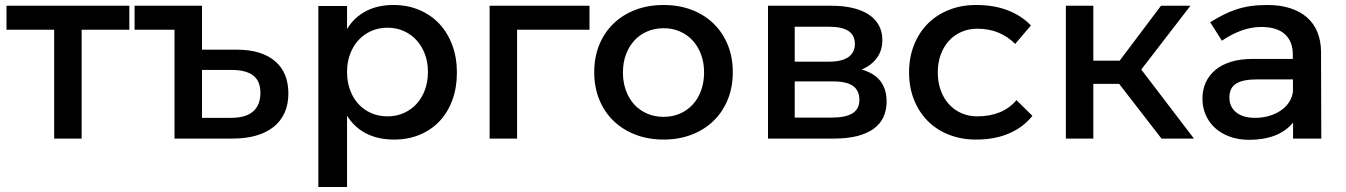

<svg xmlns="http://www.w3.org/2000/svg" viewBox="-20 -555 5390 769"><path d="M197 0V-436H6V-532H498V-436H307V0Z M929 -356Q979.5 -356 1017.8 -344Q1056 -332 1082.2 -309.5Q1108.5 -287 1121.8 -254.5Q1135 -222 1135 -181Q1135 -137.5 1120 -103.8Q1105 -70 1076.2 -47Q1047.5 -24 1006 -12Q964.5 0 911 0H679V-436H519V-532H789V-356ZM906 -83Q964 -83 993.5 -108.5Q1023 -134 1023 -183Q1023 -230.5 994 -252.8Q965 -275 906 -275H789V-83Z M1255 -531H1370V-439Q1399 -486 1446 -510.5Q1493 -535 1556 -535Q1612.5 -535 1659.2 -515.2Q1706 -495.5 1739.5 -459.8Q1773 -424 1791.5 -374.2Q1810 -324.5 1810 -264Q1810 -204.5 1792 -155Q1774 -105.5 1741 -70.2Q1708 -35 1661.5 -15.5Q1615 4 1558 4Q1494 4 1446.5 -20.5Q1399 -45 1370 -91.5V194H1255ZM1532 -444Q1496.5 -444 1466.8 -430.8Q1437 -417.5 1415.5 -394Q1394 -370.5 1382 -338Q1370 -305.5 1370 -267Q1370 -227.5 1382 -194.8Q1394 -162 1415.5 -138.5Q1437 -115 1466.8 -102Q1496.5 -89 1532 -89Q1567.5 -89 1597.2 -102.2Q1627 -115.5 1648.5 -139Q1670 -162.5 1682 -195.2Q1694 -228 1694 -267Q1694 -305.5 1682 -337.8Q1670 -370 1648.5 -393.8Q1627 -417.5 1597.2 -430.8Q1567.5 -444 1532 -444Z M1941 0V-532H2341V-436H2051V0Z M2638 -535Q2699.5 -535 2750.5 -515.5Q2801.5 -496 2838 -460.5Q2874.5 -425 2894.8 -375.5Q2915 -326 2915 -266Q2915 -206 2894.8 -156.2Q2874.5 -106.5 2838 -71Q2801.5 -35.5 2750.5 -15.8Q2699.5 4 2638 4Q2576 4 2525 -15.8Q2474 -35.5 2437.2 -71Q2400.5 -106.5 2380.2 -156.2Q2360 -206 2360 -266Q2360 -326 2380.2 -375.5Q2400.5 -425 2437.2 -460.5Q2474 -496 2525 -515.5Q2576 -535 2638 -535ZM2638 -442Q2602 -442 2572 -429Q2542 -416 2520.5 -392.5Q2499 -369 2487 -336.5Q2475 -304 2475 -265Q2475 -225.5 2487 -192.5Q2499 -159.5 2520.5 -136.2Q2542 -113 2572 -100Q2602 -87 2638 -87Q2673.5 -87 2703.2 -100Q2733 -113 2754.5 -136.2Q2776 -159.5 2788 -192.5Q2800 -225.5 2800 -265Q2800 -304 2788 -336.5Q2776 -369 2754.5 -392.5Q2733 -416 2703.2 -429Q2673.5 -442 2638 -442Z M3056 0V-532H3310Q3357.5 -532 3395.5 -523Q3433.5 -514 3459.8 -496.5Q3486 -479 3500 -453.5Q3514 -428 3514 -395Q3514 -352.5 3492 -322.8Q3470 -293 3431 -276.5Q3482 -262 3506.5 -230Q3531 -198 3531 -148Q3531 -113 3518 -85.5Q3505 -58 3478.8 -39Q3452.5 -20 3413 -10Q3373.5 0 3320 0ZM3163 -84H3311Q3366 -84 3394 -101Q3422 -118 3422 -155Q3422 -192.5 3396.5 -210.8Q3371 -229 3316 -229H3163ZM3163 -308H3300Q3351.5 -308 3377.8 -326.2Q3404 -344.5 3404 -379Q3404 -414.5 3377.8 -431.2Q3351.5 -448 3300 -448H3163Z M4046 -379Q4018 -407.5 3980.2 -423.8Q3942.5 -440 3894 -440Q3859.5 -440 3830.5 -427.2Q3801.5 -414.5 3780.5 -391.5Q3759.5 -368.5 3747.8 -336.2Q3736 -304 3736 -265Q3736 -225.5 3747.8 -193.2Q3759.5 -161 3780.5 -137.8Q3801.5 -114.5 3830.5 -101.8Q3859.5 -89 3894 -89Q3944.5 -89 3984.2 -105.2Q4024 -121.5 4051 -154L4115 -91Q4079 -45.5 4022 -20.8Q3965 4 3889 4Q3830 4 3780.5 -15.5Q3731 -35 3695.8 -70.5Q3660.5 -106 3640.8 -155.5Q3621 -205 3621 -265Q3621 -325 3640.8 -374.8Q3660.5 -424.5 3695.8 -460Q3731 -495.5 3780.5 -515.2Q3830 -535 3889 -535Q3961.5 -535 4016.8 -513.5Q4072 -492 4109 -453Z M4632 0 4462.5 -219H4359V0H4249V-532H4359V-312H4464.5L4630 -532H4748L4551 -276.5L4762 0Z M5159 -64Q5130.5 -29.5 5086 -12.2Q5041.5 5 4983 5Q4940 5 4905.2 -7.8Q4870.5 -20.5 4846.2 -42.8Q4822 -65 4809 -95Q4796 -125 4796 -160Q4796 -196 4809.5 -225.2Q4823 -254.5 4848.5 -275.5Q4874 -296.5 4911.5 -307.8Q4949 -319 4997 -319H5158V-337Q5158 -389 5126.2 -418Q5094.5 -447 5031 -447Q4992.5 -447 4953.2 -433Q4914 -419 4874 -392L4827 -466Q4855 -483 4880 -495.8Q4905 -508.5 4931.5 -517.2Q4958 -526 4988 -530.5Q5018 -535 5056 -535Q5107.5 -535 5147.2 -522.2Q5187 -509.5 5214.5 -485.5Q5242 -461.5 5256.2 -427Q5270.5 -392.5 5271 -349L5272 0H5159ZM5007 -83Q5037.5 -83 5064 -91Q5090.5 -99 5110.8 -113Q5131 -127 5143.5 -146.5Q5156 -166 5158.5 -188.5V-237H5014Q4957.5 -237 4930.8 -220Q4904 -203 4904 -164Q4904 -127 4931.2 -105Q4958.5 -83 5007 -83Z"/></svg>

Font: Argentum Sans
Style: Regular
Weight: 400
Designer: Julieta Ulanovsky, Owen Earl, Chris M. Simpson, Rasmus Andersson, Cristiano Sobral
Foundry: The Argentum Sans Project Authors
Version: Version 3.135; ttfautohint (v1.8.4.7-5d5b-dirty)